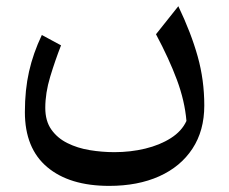

<svg xmlns="http://www.w3.org/2000/svg" viewBox="-20 -360 746 625"><path d="M586.9 33.7Q581.5 -31.2 555.9 -100.1Q530.3 -168.9 487.8 -248.5L560.5 -339.8Q602.1 -252.9 623.5 -176.3Q645 -99.6 645 -16.6Q645 65.4 606.4 124Q567.9 182.6 498.3 213.9Q428.7 245.1 335.4 245.1Q206.1 245.1 133.5 183.8Q61 122.6 61 4.9Q61 -67.4 74.5 -127Q87.9 -186.5 116.2 -246.1L178.7 -212.4Q159.2 -162.6 143.3 -109.9Q127.4 -57.1 127.4 -8.8Q127.4 33.7 147 61.5Q166.5 89.4 199.2 105.7Q231.9 122.1 272 128.7Q312 135.3 352.5 135.3Q404.8 135.3 452.6 123.8Q500.5 112.3 536.1 89.6Q571.8 66.9 586.9 33.7Z"/></svg>

Font: Pinar-DS1-FD Medium
Style: Regular
Weight: 500
Designer: Amin Abedi
Version: Version 3.000